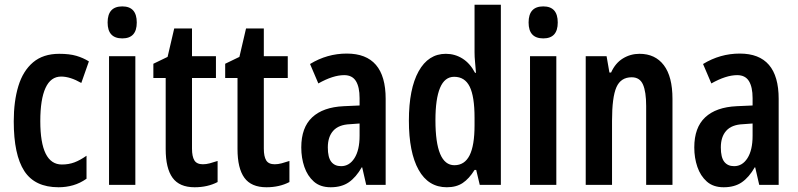

<svg xmlns="http://www.w3.org/2000/svg" viewBox="-20 -780 3366 810"><path d="M227 10Q127 10 82.5 -58.5Q38 -127 38 -268Q38 -353 57.5 -417Q77 -481 119.5 -517Q162 -553 230 -553Q273 -553 302 -544.5Q331 -536 355 -521L323 -430Q276 -457 238 -457Q194 -457 172 -409Q150 -361 150 -269Q150 -86 241 -86Q270 -86 294 -95Q318 -104 345 -123V-26Q318 -7 288.5 1.5Q259 10 227 10Z M496 -753Q557 -753 557 -685Q557 -618 496 -618Q434 -618 434 -685Q434 -753 496 -753ZM551 -543V0H440V-543Z M836 -87Q850 -87 865 -91Q880 -95 898 -101V-12Q856 10 801 10Q737 10 708 -30Q679 -70 679 -151V-451H627V-511L687 -540L715 -660H790V-543H891V-451H790V-153Q790 -120 800 -103.5Q810 -87 836 -87Z M1139 -87Q1153 -87 1168 -91Q1183 -95 1201 -101V-12Q1159 10 1104 10Q1040 10 1011 -30Q982 -70 982 -151V-451H930V-511L990 -540L1018 -660H1093V-543H1194V-451H1093V-153Q1093 -120 1103 -103.5Q1113 -87 1139 -87Z M1443 -554Q1607 -554 1607 -363V0H1525L1508 -74H1506Q1482 -32 1451.5 -11Q1421 10 1375 10Q1331 10 1304 -14Q1277 -38 1264 -76Q1251 -114 1251 -158Q1251 -242 1297 -285Q1343 -328 1430 -332L1497 -335V-366Q1497 -413 1481.5 -438Q1466 -463 1432 -463Q1385 -463 1323 -428L1288 -510Q1360 -554 1443 -554ZM1456 -256Q1409 -254 1386 -228.5Q1363 -203 1363 -158Q1363 -116 1377.5 -97.5Q1392 -79 1419 -79Q1454 -79 1475.5 -113Q1497 -147 1497 -207V-259Z M1865 10Q1787 10 1746 -63.5Q1705 -137 1705 -271Q1705 -405 1746 -479Q1787 -553 1861 -553Q1899 -553 1931 -533Q1963 -513 1984 -473H1988Q1986 -500 1984 -520Q1982 -540 1982 -559V-760H2093V0H2004L1989 -63H1982Q1959 -26 1932 -8Q1905 10 1865 10ZM1897 -83Q1940 -83 1961 -124.5Q1982 -166 1982 -252V-283Q1982 -373 1961.5 -414.5Q1941 -456 1896 -456Q1856 -456 1836.5 -409.5Q1817 -363 1817 -273Q1817 -83 1897 -83Z M2272 -753Q2333 -753 2333 -685Q2333 -618 2272 -618Q2210 -618 2210 -685Q2210 -753 2272 -753ZM2327 -543V0H2216V-543Z M2678 -553Q2744 -553 2780.5 -505Q2817 -457 2817 -363V0H2706V-333Q2706 -393 2692.5 -423.5Q2679 -454 2645 -454Q2599 -454 2580.5 -412Q2562 -370 2562 -270V0H2451V-543H2539L2551 -474H2558Q2576 -514 2608 -533.5Q2640 -553 2678 -553Z M3101 -554Q3265 -554 3265 -363V0H3183L3166 -74H3164Q3140 -32 3109.5 -11Q3079 10 3033 10Q2989 10 2962 -14Q2935 -38 2922 -76Q2909 -114 2909 -158Q2909 -242 2955 -285Q3001 -328 3088 -332L3155 -335V-366Q3155 -413 3139.5 -438Q3124 -463 3090 -463Q3043 -463 2981 -428L2946 -510Q3018 -554 3101 -554ZM3114 -256Q3067 -254 3044 -228.5Q3021 -203 3021 -158Q3021 -116 3035.5 -97.5Q3050 -79 3077 -79Q3112 -79 3133.5 -113Q3155 -147 3155 -207V-259Z"/></svg>

Font: Noto Sans Telugu ExtraCondensed SemiBold
Style: Regular
Weight: 600
Width: 2
Designer: Jelle Bosma - Monotype Design Team
Foundry: Monotype Imaging Inc.
Version: Version 2.005; ttfautohint (v1.8.4.7-5d5b)